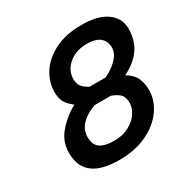

<svg xmlns="http://www.w3.org/2000/svg" viewBox="-156 -813 950 967"><g transform="rotate(-30 319.0 -329.5)"><path d="M65 -145Q65 -210 108 -260Q151 -310 210 -342Q175 -370 165 -392.5Q155 -415 155 -447Q155 -504 188 -555.5Q221 -607 285.5 -639.5Q350 -672 441 -672Q537 -672 587.5 -635Q638 -598 638 -539Q638 -469 604.5 -421.5Q571 -374 506 -342Q545 -319 559 -288.5Q573 -258 573 -218Q573 -160 536.5 -107Q500 -54 431 -20.5Q362 13 269 13Q166 13 115.5 -26Q65 -65 65 -145ZM414 -382Q454 -399 486 -430.5Q518 -462 518 -497Q518 -534 493 -555Q468 -576 416 -576Q371 -576 338 -558.5Q305 -541 287.5 -514Q270 -487 270 -458Q270 -431 280.5 -415Q291 -399 321 -382ZM456 -211Q456 -243 441.5 -259.5Q427 -276 391 -289H298Q250 -273 218 -242Q186 -211 186 -165Q186 -123 212 -103.5Q238 -84 295 -84Q344 -84 380.5 -103.5Q417 -123 436.5 -152.5Q456 -182 456 -211Z"/></g></svg>

Font: Cairo SemiBold
Style: Italic
Weight: 600
Italic angle: -13°
Designer: Mohamed Gaber, Accademia di Belle Arti di Urbino and others
Foundry: Kief Type Foundry, Accademia di Belle Arti di Urbino and others
Version: Version 3.011